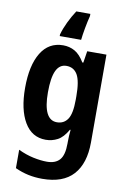

<svg xmlns="http://www.w3.org/2000/svg" viewBox="-106 -828 753 1131"><g transform="rotate(10 270.0 -263.0)"><path d="M215 -556Q253 -556 284.5 -538.5Q316 -521 343 -476H349L360 -546H475V-21Q475 105 414 172.5Q353 240 229 240Q185 240 145 231.5Q105 223 66 205V95Q112 117 157 126.5Q202 136 239 136Q289 136 314.5 107.5Q340 79 340 10V2Q340 -17 341 -36.5Q342 -56 344 -73H340Q313 -25 280 -7.5Q247 10 209 10Q126 10 81.5 -65.5Q37 -141 37 -270Q37 -405 83 -480.5Q129 -556 215 -556ZM255 -440Q214 -440 194 -398Q174 -356 174 -268Q174 -103 256 -103Q298 -103 320.5 -136.5Q343 -170 343 -253V-274Q343 -365 321 -402.5Q299 -440 255 -440ZM340 -753Q331 -718 323.5 -676.5Q316 -635 313 -606H185V-616Q195 -652 214 -691.5Q233 -731 256 -766H340Z"/></g></svg>

Font: Noto Sans Gujarati Condensed
Style: Bold
Weight: 700
Width: 3
Designer: Jelle Bosma - Monotype Design Team, Universal Thirst
Foundry: Monotype Imaging Inc.
Version: Version 2.106; ttfautohint (v1.8.4.7-5d5b)